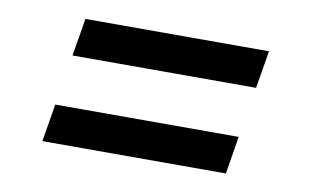

<svg xmlns="http://www.w3.org/2000/svg" viewBox="-45 -521 756 469"><g transform="rotate(10 333.0 -286.0)"><path d="M117.9 -349.1H573.2L588.8 -442.5H133.5ZM81.7 -130.3H536.9L552.2 -223.7H97.3Z"/></g></svg>

Font: TID UI Medium
Style: Italic
Weight: 500
Italic angle: -9.39999°
Designer: The TID Project Authors
Foundry: Bakken & Bæck
Version: Version 1.001;hotconv 1.0.109;makeotfexe 2.5.65596